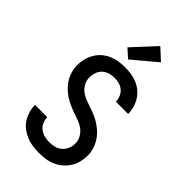

<svg xmlns="http://www.w3.org/2000/svg" viewBox="-293 -1083 1186 1186"><g transform="rotate(45 300.0 -490.5)"><path d="M299 8Q271 8 243 4Q215 0 189.5 -10.5Q164 -21 141.5 -38Q119 -55 104 -78.5Q89 -102 81 -129Q73 -156 73 -184Q73 -184 73 -184.5Q73 -185 73 -185H180Q180 -185 180 -185Q180 -185 180 -184Q180 -162 189.5 -141.5Q199 -121 216 -108Q233 -95 255 -89.5Q277 -84 299 -84Q321 -84 343.5 -90Q366 -96 383 -111Q400 -126 409 -147.5Q418 -169 418 -192Q418 -218 405 -241.5Q392 -265 371 -280.5Q350 -296 325 -305Q300 -314 275.5 -322.5Q251 -331 227 -342Q203 -353 181.5 -368Q160 -383 141.5 -402Q123 -421 110 -443.5Q97 -466 90 -491.5Q83 -517 83 -543Q83 -571 90 -598.5Q97 -626 111 -650Q125 -674 146 -692.5Q167 -711 192.5 -722.5Q218 -734 246 -738.5Q274 -743 301 -743Q329 -743 356 -739Q383 -735 408 -724.5Q433 -714 454 -696.5Q475 -679 489.5 -656Q504 -633 511.5 -606.5Q519 -580 519 -553Q519 -553 519 -552.5Q519 -552 519 -552H412Q412 -552 412 -552Q412 -552 412 -552Q412 -573 403.5 -593Q395 -613 379.5 -626.5Q364 -640 343 -645.5Q322 -651 301 -651Q280 -651 258.5 -644.5Q237 -638 221 -623Q205 -608 197.5 -586.5Q190 -565 190 -544Q190 -517 202.5 -493.5Q215 -470 236 -454.5Q257 -439 282 -430Q307 -421 332 -412.5Q357 -404 381 -393Q405 -382 426.5 -367Q448 -352 466.5 -333.5Q485 -315 498 -292Q511 -269 518 -243.5Q525 -218 525 -192Q525 -164 517.5 -136Q510 -108 495 -84Q480 -60 458 -41.5Q436 -23 410 -11.5Q384 0 355.5 4Q327 8 299 8ZM281 -790 225 -840 363 -989 437 -921Z"/></g></svg>

Font: Iosevka Custom SmBdEx
Style: Regular
Weight: 600
Width: 7
Monospace: yes
Designer: Belleve Invis
Foundry: Belleve Invis
Version: Version 11.2.4; ttfautohint (v1.8.4)